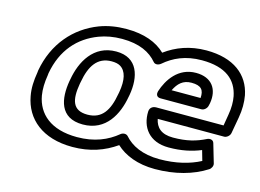

<svg xmlns="http://www.w3.org/2000/svg" viewBox="-84 -713 1213 897"><g transform="rotate(15 522.5 -264.0)"><path d="M526 -81C479 -42 417 -15 333 -15C205 -15 140 -76 125 -160C120 -190 121 -223 127 -259L128 -269C149 -386 216 -459 309 -494C341 -506 378 -513 419 -513C504 -513 556 -486 589 -447C597 -437 613 -438 625 -448C669 -486 726 -513 805 -513C922 -513 976 -464 991 -389C996 -363 996 -333 990 -299L981 -245H654C644 -245 625 -239 624 -217C621 -141 665 -79 759 -79C821 -79 870 -90 914 -108L928 -59C877 -32 811 -15 732 -15C649 -15 594 -43 561 -81C553 -90 537 -90 526 -81ZM534 -30C576 9 639 35 723 35C820 35 905 11 969 -30C979 -36 986 -50 983 -61L956 -153C952 -168 935 -170 923 -164C879 -142 834 -129 767 -129C710 -129 684 -155 676 -195H997C1008 -195 1023 -205 1026 -220L1040 -299C1047 -338 1047 -374 1041 -407C1022 -502 946 -563 814 -563C734 -563 669 -538 616 -499C575 -539 513 -563 428 -563C381 -563 338 -556 298 -541C185 -498 102 -403 78 -269L77 -259C70 -218 68 -180 75 -144C94 -39 178 35 324 35C409 35 477 10 534 -30ZM408 -449C298 -449 249 -355 234 -269L232 -259C217 -171 231 -79 344 -79C456 -79 503 -173 518 -259L520 -269C536 -360 513 -449 408 -449ZM399 -399C417 -399 431 -396 441 -390C471 -372 481 -331 470 -269L468 -259C454 -179 424 -129 353 -129C281 -129 268 -178 282 -259L284 -269C298 -348 330 -399 399 -399ZM893 -329C905 -398 871 -449 794 -449C708 -449 663 -379 644 -320C641 -310 641 -291 664 -291H861C876 -291 888 -305 890 -316ZM844 -341H704C721 -376 744 -399 785 -399C833 -399 847 -380 844 -341Z"/></g></svg>

Font: Asimov
Style: WidOuIt
Weight: 500
Designer: Google
Version: Version 2.000980; 2014